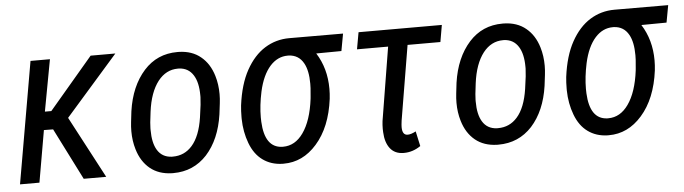

<svg xmlns="http://www.w3.org/2000/svg" viewBox="-40 -675 2960 831"><g transform="rotate(-5 1440.5 -259.5)"><path d="M182.1 -224.6 142.1 -225.1 103 0H18.6L110.4 -528.3H194.8L153.3 -304.2H181.2L371.6 -528.3H479L251 -268.6L393.1 0H295.4Z M608.9 -263.7 603.5 -217.8 602.1 -192.9Q602.1 -189 602.1 -185.1Q602.1 -128.9 621.1 -97.7Q641.6 -64 683.1 -62Q686 -62 688.5 -62Q738.8 -62 772 -99.6Q807.6 -139.6 819.8 -220.7L827.1 -274.9L829.6 -308.1Q829.6 -312 829.6 -315.4Q829.6 -372.1 809.6 -403.8Q788.6 -437.5 747.6 -439.5Q745.1 -439.5 742.7 -439.5Q691.4 -439.5 656.2 -395Q619.6 -347.7 608.9 -263.7ZM521 -227.1 526.4 -273.4Q542 -381.3 601.1 -447.3Q658.7 -511.2 746.6 -511.2Q749.5 -511.2 752.9 -511.2Q810.5 -509.8 848.1 -478.5Q885.7 -447.8 901.9 -393.6Q913.1 -356.4 913.1 -314Q913.1 -294.4 910.6 -273.9L904.8 -226.6Q889.2 -119.1 830.6 -54.2Q772 9.3 684.1 9.3Q681.2 9.3 678.2 9.3Q621.1 7.8 583.5 -22.9Q545.9 -53.7 529.8 -107.9Q518.6 -145 518.6 -187Q518.6 -206.5 521 -227.1Z M1082.5 -178.7Q1087.9 -66.4 1162.6 -63Q1165 -63 1167.5 -63Q1219.7 -63 1254.9 -112.8Q1292 -165 1303.7 -259.3L1304.7 -270L1307.6 -305.2Q1308.1 -314.9 1308.1 -324.7Q1308.1 -381.8 1290 -414.1Q1269 -452.1 1225.6 -454.1Q1223.1 -454.1 1221.2 -454.1Q1177.2 -454.1 1144.5 -418Q1110.4 -379.9 1094.7 -309.1Q1082 -249.5 1082 -198.2Q1082 -188.5 1082.5 -178.7ZM1454.6 -453.6 1345.2 -452.6Q1388.7 -384.3 1388.7 -295.4Q1388.7 -274.4 1386.2 -252Q1370.6 -129.9 1307.6 -58.6Q1246.6 10.7 1163.1 10.3Q1160.2 10.3 1157.2 10.3Q1108.4 8.8 1072.8 -17.1Q1037.1 -43 1018.6 -92.3Q1000 -141.6 999 -198.7Q999 -203.1 999 -207.5Q999 -233.4 1001.5 -256.8Q1013.2 -348.1 1046.6 -408.4Q1080.1 -468.8 1128.2 -498.8Q1176.3 -528.8 1234.9 -528.8L1468.3 -528.3Z M1884.8 -455.1H1742.2L1688 -130.9L1686 -113.3Q1685.5 -107.4 1685.5 -102.5Q1685.5 -67.9 1709 -67.9Q1723.6 -67.9 1744.6 -79.1L1758.8 -14.2Q1724.6 9.3 1686.5 9.3Q1685.1 9.3 1683.6 9.3Q1646.5 8.8 1626.2 -17.1Q1606 -43 1604 -87.9Q1603.5 -95.2 1603.5 -102.1Q1603.5 -119.6 1605.5 -136.2L1657.7 -455.1H1522.5L1535.6 -528.3H1897.5Z M2021.5 -263.7 2016.1 -217.8 2014.6 -192.9Q2014.6 -189 2014.6 -185.1Q2014.6 -128.9 2033.7 -97.7Q2054.2 -64 2095.7 -62Q2098.6 -62 2101.1 -62Q2151.4 -62 2184.6 -99.6Q2220.2 -139.6 2232.4 -220.7L2239.7 -274.9L2242.2 -308.1Q2242.2 -312 2242.2 -315.4Q2242.2 -372.1 2222.2 -403.8Q2201.2 -437.5 2160.2 -439.5Q2157.7 -439.5 2155.3 -439.5Q2104 -439.5 2068.8 -395Q2032.2 -347.7 2021.5 -263.7ZM1933.6 -227.1 1939 -273.4Q1954.6 -381.3 2013.7 -447.3Q2071.3 -511.2 2159.2 -511.2Q2162.1 -511.2 2165.5 -511.2Q2223.1 -509.8 2260.7 -478.5Q2298.3 -447.8 2314.5 -393.6Q2325.7 -356.4 2325.7 -314Q2325.7 -294.4 2323.2 -273.9L2317.4 -226.6Q2301.8 -119.1 2243.2 -54.2Q2184.6 9.3 2096.7 9.3Q2093.8 9.3 2090.8 9.3Q2033.7 7.8 1996.1 -22.9Q1958.5 -53.7 1942.4 -107.9Q1931.2 -145 1931.2 -187Q1931.2 -206.5 1933.6 -227.1Z M2495.1 -178.7Q2500.5 -66.4 2575.2 -63Q2577.6 -63 2580.1 -63Q2632.3 -63 2667.5 -112.8Q2704.6 -165 2716.3 -259.3L2717.3 -270L2720.2 -305.2Q2720.7 -314.9 2720.7 -324.7Q2720.7 -381.8 2702.6 -414.1Q2681.6 -452.1 2638.2 -454.1Q2635.7 -454.1 2633.8 -454.1Q2589.8 -454.1 2557.1 -418Q2522.9 -379.9 2507.3 -309.1Q2494.6 -249.5 2494.6 -198.2Q2494.6 -188.5 2495.1 -178.7ZM2867.2 -453.6 2757.8 -452.6Q2801.3 -384.3 2801.3 -295.4Q2801.3 -274.4 2798.8 -252Q2783.2 -129.9 2720.2 -58.6Q2659.2 10.7 2575.7 10.3Q2572.8 10.3 2569.8 10.3Q2521 8.8 2485.4 -17.1Q2449.7 -43 2431.2 -92.3Q2412.6 -141.6 2411.6 -198.7Q2411.6 -203.1 2411.6 -207.5Q2411.6 -233.4 2414.1 -256.8Q2425.8 -348.1 2459.2 -408.4Q2492.7 -468.8 2540.8 -498.8Q2588.9 -528.8 2647.5 -528.8L2880.9 -528.3Z"/></g></svg>

Font: MAUL Condensed Italic
Style: Condenced Regular Italic
Weight: 400
Italic angle: -12°
Designer: MAUL
Version: Version 1.0; 2020; ttfautohint (v1.8.3)